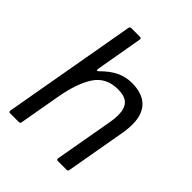

<svg xmlns="http://www.w3.org/2000/svg" viewBox="-214 -884 1004 1004"><g transform="rotate(45 288.5 -381.5)"><path d="M110 -9Q109 0 99 0H34Q29 0 26.5 -3Q24 -6 25 -11L156 -754Q158 -763 167 -763H232Q237 -763 239.5 -760Q242 -757 241 -752L195 -488V-485Q195 -479 199 -479Q202 -479 206 -483Q250 -527 289.5 -545Q329 -563 372 -563Q449 -563 488.5 -524.5Q528 -486 528 -412Q528 -375 520 -333L463 -9Q462 0 452 0H387Q382 0 379.5 -3Q377 -6 378 -11L435 -333Q441 -366 441 -392Q441 -442 418 -465Q395 -488 345 -488Q258 -488 214.5 -422.5Q171 -357 150 -236Z"/></g></svg>

Font: Open Sauce Two
Style: Italic
Weight: 400
Italic angle: -10°
Designer: Alfredo Marco Pradil
Foundry: Creative Sauce Fz LLC
Version: Version 1.477